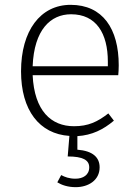

<svg xmlns="http://www.w3.org/2000/svg" viewBox="-20 -552 571 794"><path d="M471 -282C471 -433 405 -532 272 -532C147 -532 67 -425 67 -257C67 -96 143 2 267 10L260 95C323 95 349 110 349 140C349 172 323 187 292 187C266 187 248 180 233 172L217 202C235 213 260 222 293 222C346 222 392 193 392 140C392 99 364 72 300 67V11C361 7 407 -16 451 -53L428 -83C383 -48 345 -30 286 -30C192 -30 122 -93 115 -241H469C470 -251 471 -266 471 -282ZM426 -278H115C121 -429 189 -493 274 -493C378 -493 426 -414 426 -297Z"/></svg>

Font: Fira Sans ExtraLight
Style: Regular
Weight: 200
Designer: bBox Type GmbH & Carrois Corporate GbR & Edenspiekermann AG
Foundry: bBox Type GmbH & Carrois Corporate GbR & Edenspiekermann AG
Version: Version 4.300;PS 004.300;hotconv 1.0.88;makeotf.lib2.5.64775